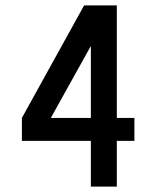

<svg xmlns="http://www.w3.org/2000/svg" viewBox="-20 -690 590 710"><path d="M316 0V-169H61V-254L291 -670H412V-254H477V-169H412V0ZM168 -254H316V-520Z"/></svg>

Font: Lode Dark Term
Style: Bold
Weight: 700
Monospace: yes
Designer: Belleve Invis
Foundry: Belleve Invis
Version: Version 29.2.0